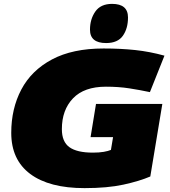

<svg xmlns="http://www.w3.org/2000/svg" viewBox="-20 -960 874 990"><path d="M416 10Q234 10 136 -63Q38 -136 38 -275Q38 -400 90 -498.5Q142 -597 248 -653.5Q354 -710 514 -710Q602 -710 677 -702Q752 -694 828 -673L753 -485Q701 -496 646.5 -504.5Q592 -513 526 -513Q414 -513 356.5 -453Q299 -393 299 -294Q299 -229 338 -201Q377 -173 459 -173Q491 -173 514.5 -177Q538 -181 552 -187L563 -253H447L475 -424H817L755 -50Q699 -26 616.5 -8Q534 10 416 10ZM527 -738Q444 -738 444 -807Q444 -861 471.5 -900.5Q499 -940 558 -940Q640 -940 640 -870Q640 -813 613.5 -775.5Q587 -738 527 -738Z"/></svg>

Font: Georama Expanded Black
Style: Italic
Weight: 900
Width: 7
Italic angle: -9°
Designer: Jean-Baptiste Levee
Foundry: Production Type
Version: Version 1.000